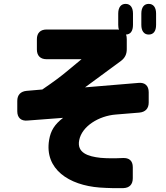

<svg xmlns="http://www.w3.org/2000/svg" viewBox="-20 -880 856 989"><path d="M746 -702C771 -702 784 -720 784 -752V-810C784 -842 770 -860 746 -860C722 -860 708 -842 708 -810V-752C708 -720 722 -702 746 -702ZM69 -307C69 -274 88 -256 121 -259L305 -273C261 -239 241 -207 233 -159C208 -8 336 74 493 86C533 89 589 90 615 89C647 88 664 70 664 38V-19C664 -52 645 -68 612 -66C572 -64 530 -64 498 -67C433 -74 375 -93 388 -158C402 -230 489 -283 576 -290L698 -300C729 -303 746 -321 746 -352V-405C746 -438 727 -456 694 -453L418 -430C463 -464 532 -513 603 -566C624 -582 633 -601 633 -627V-678C633 -687 632 -695 629 -702C653 -703 665 -721 665 -752V-810C665 -842 651 -860 627 -860C603 -860 589 -842 589 -810V-752C589 -743 590 -734 593 -727C590 -728 586 -728 583 -728H220C188 -728 170 -710 170 -678V-625C170 -593 188 -575 220 -575H400L319 -508C291 -485 261 -462 198 -419L117 -412C86 -409 69 -391 69 -360Z"/></svg>

Font: コーポレート・ロゴ（ラウンド）ver3 Bold
Style: Regular
Weight: 700
Designer: [KANA_main] LOGOTYPE.JP [Source Han Sans] Ryoko NISHIZUKA 西塚涼子 (kana, bopomofo & ideographs); Paul D. Hunt (Latin, Greek
Version: Version 12.001;FEAKit 1.0